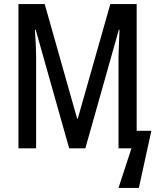

<svg xmlns="http://www.w3.org/2000/svg" viewBox="-20 -734 789 950"><path d="M322.3 0 156.7 -586.4H152.8Q154.3 -561.5 155.5 -540.5Q156.7 -519.5 157.5 -502Q158.2 -484.4 158.4 -470Q158.7 -455.6 158.7 -445.3V0H71.3V-713.9H201.2L361.8 -146.5H364.7L525.9 -713.9H656.2V-86.9H729L667 195.8H566.4L630.4 0H566.4V-444.3Q566.4 -456.5 566.9 -471.4Q567.4 -486.3 568.1 -504.2Q568.8 -522 569.6 -542.5Q570.3 -563 571.3 -586.4H567.9L402.3 0Z"/></svg>

Font: Open Sans Condensed Medium
Style: Regular
Weight: 500
Width: 3
Designer: Monotype Design Team
Foundry: Monotype Imaging Inc.
Version: Version 3.000